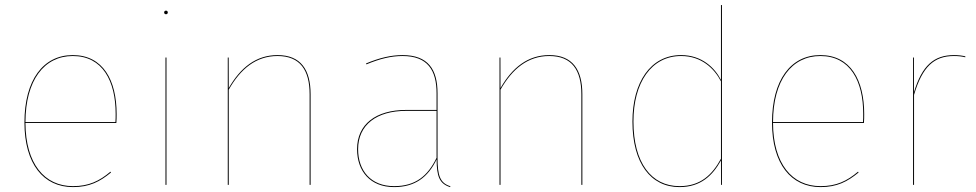

<svg xmlns="http://www.w3.org/2000/svg" viewBox="-20 -751 3966 780"><path d="M453.8 -287.6C453.8 -424.5 399.1 -527.2 275.6 -527.2C155.6 -527.2 79.3 -426 79.3 -253.2C79.3 -85.2 156.7 9.1 276.4 9.1C343.4 9.1 385.8 -13 430.9 -50.1L428.8 -53.6C383.8 -15.7 341.1 5.2 276.4 5.2C160.8 5.2 84.1 -85.7 83.4 -251.4H452.7C453.7 -265.1 453.8 -273.6 453.8 -287.6ZM448.9 -255.1H83.4C83.9 -425 159.1 -523.4 275.8 -523.4C397 -523.4 449.8 -421.6 449.8 -288.4C449.8 -275.4 449.8 -267.6 448.9 -255.1Z M654.3 -707.8C649.4 -707.8 646.8 -704.1 646.8 -700.4C646.8 -696.7 649.4 -693.1 654.3 -693.1C659.2 -693.1 661.7 -696.7 661.7 -700.4C661.7 -704.1 659.2 -707.8 654.3 -707.8ZM656.3 -517.2H652.3V0H656.3Z M1107.4 -527.2C1020.5 -527.2 957 -476.5 909.3 -393.2L909 -517.2H905.3V0H909.3V-386.7C957.3 -471.6 1020.7 -523.4 1107.3 -523.4C1199.9 -523.4 1237.8 -465.5 1237.8 -367.9V0H1241.8V-368.1C1241.8 -467.4 1202.3 -527.2 1107.4 -527.2Z M1757.5 -110V-372C1757.5 -468.6 1719.7 -527.2 1615.1 -527.2C1568.7 -527.2 1521.7 -516.1 1466.9 -493.2L1468.5 -489.5C1523.1 -512.3 1569.1 -523.4 1615.1 -523.4C1717.8 -523.4 1753.5 -465.4 1753.5 -371.8V-304.4H1630.1C1507.1 -304.4 1430.6 -246.4 1430.6 -144.9C1430.6 -55.6 1484.1 9.1 1581.2 9.1C1665.6 9.1 1718.6 -30.6 1753.8 -103.4C1753.9 -33.2 1765.8 -4.7 1808.4 9.1L1809.9 5.7C1767.8 -7.2 1757.5 -37.4 1757.5 -110ZM1581.2 5.2C1486.6 5.2 1434.8 -57.5 1434.8 -144.9C1434.8 -243.5 1509.3 -300.6 1630.5 -300.6H1753.5V-109.8C1717.7 -35.9 1667.7 5.2 1581.2 5.2Z M2211.4 -527.2C2124.5 -527.2 2061 -476.5 2013.3 -393.2L2013 -517.2H2009.3V0H2013.3V-386.7C2061.3 -471.6 2124.7 -523.4 2211.3 -523.4C2303.9 -523.4 2341.8 -465.5 2341.8 -367.9V0H2345.8V-368.1C2345.8 -467.4 2306.3 -527.2 2211.4 -527.2Z M2908.9 -730.6V-426.4C2884.2 -474.8 2832.1 -527.2 2746.8 -527.2C2622.5 -527.2 2549.3 -416.2 2549.3 -257.1C2549.3 -88.1 2623.5 9.1 2740.4 9.1C2827.5 9.1 2875.5 -38.8 2908.9 -99.2L2909.2 0H2912.9V-730.3ZM2740.5 5.2C2625.7 5.2 2553.4 -90.2 2553.4 -257.1C2553.3 -414.8 2625.4 -523.4 2746.9 -523.4C2830.9 -523.4 2882.2 -471.7 2908.9 -420.6V-106.1C2873.9 -42.3 2827.1 5.2 2740.5 5.2Z M3490.8 -287.6C3490.8 -424.5 3436.1 -527.2 3312.6 -527.2C3192.6 -527.2 3116.3 -426 3116.3 -253.2C3116.3 -85.2 3193.7 9.1 3313.4 9.1C3380.4 9.1 3422.8 -13 3467.9 -50.1L3465.8 -53.6C3420.8 -15.7 3378.1 5.2 3313.4 5.2C3197.8 5.2 3121.1 -85.7 3120.4 -251.4H3489.7C3490.7 -265.1 3490.8 -273.6 3490.8 -287.6ZM3485.9 -255.1H3120.4C3120.9 -425 3196.1 -523.4 3312.8 -523.4C3434 -523.4 3486.8 -421.6 3486.8 -288.4C3486.8 -275.4 3486.8 -267.6 3485.9 -255.1Z M3855.4 -527.2C3774.3 -527.2 3725.7 -484.8 3693.1 -376.7L3693 -517.2H3689.3V0H3693.3V-365.8C3727.1 -480.1 3774.4 -523.4 3855.4 -523.4C3875.2 -523.4 3888.4 -521.4 3901.4 -518.3L3901.8 -522.1C3889 -525.1 3875.7 -527.2 3855.4 -527.2Z"/></svg>

Font: Fira Sans Four
Style: Regular
Weight: 100
Designer: Carrois Corporate & Edenspiekermann AG
Foundry: Carrois Corporate GbR & Edenspiekermann AG
Version: Version 4.203;PS 004.203;hotconv 1.0.88;makeotf.lib2.5.64775